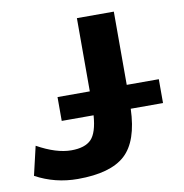

<svg xmlns="http://www.w3.org/2000/svg" viewBox="-82 -808 858 896"><g transform="rotate(-10 347.0 -360.0)"><path d="M188 -270V-383H341V-730H516V-383H668V-270H515Q510 -117 440.5 -53.5Q371 10 216 10Q108 10 16 -40L48 -177Q138 -127 209 -127Q274 -127 303.5 -157.5Q333 -188 339 -270Z"/></g></svg>

Font: Mplus 1p ExtraBold
Style: Regular
Weight: 800
Version: Version 1.061